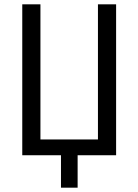

<svg xmlns="http://www.w3.org/2000/svg" viewBox="-20 -718 640 888"><path d="M262 0H83V-698H167V-73H433V-698H517V0H339V150H262Z"/></svg>

Font: IBM Plaex Mono
Style: Regular
Weight: 400
Designer: Mike Abbink, Paul van der Laan, Pieter van Rosmalen
Foundry: Bold Monday
Version: Version 2.003